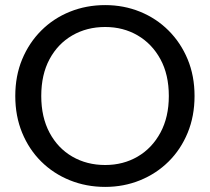

<svg xmlns="http://www.w3.org/2000/svg" viewBox="-20 -727 823 754"><path d="M393 7Q319 7 254.5 -19Q190 -45 142 -92.5Q94 -140 67 -205.5Q40 -271 40 -350Q40 -429 67 -494Q94 -559 142 -607Q190 -655 254.5 -681Q319 -707 393 -707Q466 -707 530 -681Q594 -655 642 -607Q690 -559 717 -494Q744 -429 744 -350Q744 -271 717 -205.5Q690 -140 642 -92.5Q594 -45 530 -19Q466 7 393 7ZM393 -79Q464 -79 520.5 -112Q577 -145 610 -206Q643 -267 643 -350Q643 -434 610 -494.5Q577 -555 520.5 -588Q464 -621 393 -621Q321 -621 264 -588Q207 -555 174.5 -494.5Q142 -434 142 -350Q142 -267 174.5 -206Q207 -145 264 -112Q321 -79 393 -79Z"/></svg>

Font: Albert Sans Medium
Style: Regular
Weight: 500
Designer: Andreas Rasmussen
Foundry: a.Foundry
Version: Version 1.025